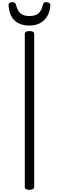

<svg xmlns="http://www.w3.org/2000/svg" viewBox="-20 -1740 545 1774"><path d="M252 14Q231 14 220 7Q209 0 209 -14V-1426Q209 -1440 220 -1446.5Q231 -1453 252 -1453Q274 -1453 285 -1446.5Q296 -1440 296 -1426V-14Q296 0 285 7Q274 14 252 14ZM252 -1504Q166 -1504 116 -1549.5Q66 -1595 59 -1691Q58 -1704 68 -1712Q78 -1720 97 -1720Q113 -1720 119 -1712.5Q125 -1705 129 -1691Q142 -1640 170 -1616Q198 -1592 252 -1592Q307 -1592 335 -1616Q363 -1640 375 -1691Q379 -1705 384.5 -1712.5Q390 -1720 406 -1720Q425 -1720 435.5 -1712Q446 -1704 445 -1691Q441 -1630 415.5 -1588.5Q390 -1547 348.5 -1525.5Q307 -1504 252 -1504Z"/></svg>

Font: Playwrite ID
Style: Regular
Weight: 400
Designer: Veronika Burian, José Scaglione
Foundry: TypeTogether
Version: Version 1.002